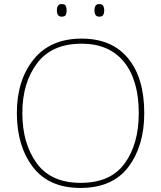

<svg xmlns="http://www.w3.org/2000/svg" viewBox="-20 -915 794 945"><path d="M690 -358Q690 -532 610 -628.5Q530 -725 382 -725Q228 -725 145.5 -622.5Q63 -520 63 -359Q63 -197 141.5 -93.5Q220 10 376 10Q534 10 612 -93.5Q690 -197 690 -358ZM90 -359Q90 -507 162.5 -603.5Q235 -700 382 -700Q517 -700 590 -610.5Q663 -521 663 -358Q663 -206 593.5 -110.5Q524 -15 377 -15Q231 -15 160.5 -112Q90 -209 90 -359ZM445 -864Q445 -833 468 -833Q484 -833 488.5 -842Q493 -851 493 -864Q493 -876 488.5 -885.5Q484 -895 468 -895Q445 -895 445 -864ZM260 -864Q260 -833 283 -833Q300 -833 304 -842Q308 -851 308 -864Q308 -876 304 -885.5Q300 -895 283 -895Q260 -895 260 -864Z"/></svg>

Font: Noto Sans UI Thin
Style: Regular
Weight: 250
Designer: Monotype Design Team
Foundry: Monotype Imaging Inc.
Version: Version 1.901